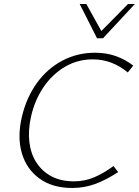

<svg xmlns="http://www.w3.org/2000/svg" viewBox="-20 -927 690 954"><path d="M339 7Q241 7 176.5 -39.5Q112 -86 88.5 -166Q65 -246 89 -348Q112 -444 164 -515.5Q216 -587 290.5 -626Q365 -665 452 -665Q508 -665 555 -648.5Q602 -632 642 -601L615 -567Q578 -598 534.5 -615Q491 -632 440 -632Q366 -632 303.5 -595.5Q241 -559 197 -495Q153 -431 134 -347Q119 -279 126 -220.5Q133 -162 161.5 -118.5Q190 -75 236.5 -50.5Q283 -26 347 -26Q401 -26 448 -46Q495 -66 544 -102L567 -72Q506 -32 452 -12.5Q398 7 339 7ZM462 -737 473 -762 616 -907H650L492 -737ZM462 -737 376 -907H409L489 -763L492 -737Z"/></svg>

Font: Ysabeau Office ExtraLight
Style: Italic
Weight: 250
Italic angle: -12°
Designer: Christian Thalmann (Catharsis Fonts)
Version: Version 2.001;gftools[0.9.30]; featfreeze: tnum,lnum,ss02